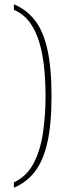

<svg xmlns="http://www.w3.org/2000/svg" viewBox="-20 -764 297 898"><path d="M45 89Q105 61 137 0Q169 -61 181 -143Q193 -225 193 -315Q193 -383 186.5 -447Q180 -511 164 -565.5Q148 -620 119 -659.5Q90 -699 45 -718V-744Q103 -720 142.5 -670Q182 -620 201.5 -533.5Q221 -447 221 -315Q221 -183 201.5 -97Q182 -11 142.5 39.5Q103 90 45 114Z"/></svg>

Font: Noto Serif Georgian SemiCondensed Thin
Style: Regular
Weight: 100
Width: 4
Designer: Monotype Design Team, Akaki Razmadze
Foundry: Google LLC
Version: Version 2.003; ttfautohint (v1.8.4.7-5d5b)